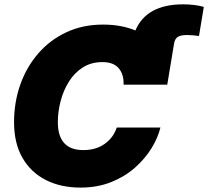

<svg xmlns="http://www.w3.org/2000/svg" viewBox="-20 -850 954 880"><path d="M348.6 9.8Q258.8 9.8 190.2 -24.9Q121.6 -59.6 83 -126.5Q44.4 -193.4 44.4 -290Q44.4 -381.3 73 -462.2Q101.6 -543 155.3 -605Q209 -667 284.2 -702.1Q359.4 -737.3 452.1 -737.3Q536.1 -737.3 600.6 -710.4Q651.4 -830.1 819.3 -830.1Q872.6 -830.1 914.1 -818.4L892.1 -685.1Q877.4 -687 864 -688.2Q850.6 -689.5 836.4 -689.5Q808.1 -689.5 794.7 -680.7Q781.2 -671.9 777.8 -650.4L746.6 -461.9Q746.6 -461.9 746.6 -461.9H546.4Q548.3 -508.3 524.4 -536.9Q500.5 -565.4 449.7 -565.4Q397.5 -565.4 358.9 -540.5Q320.3 -515.6 295.2 -474.9Q270 -434.1 257.6 -385.7Q245.1 -337.4 245.1 -290.5Q245.1 -162.1 361.8 -162.1Q419.9 -162.1 460 -190.7Q500 -219.2 515.1 -265.6H715.3Q704.1 -219.2 674.6 -170.9Q645 -122.6 598.6 -81.5Q552.2 -40.5 489.5 -15.4Q426.8 9.8 348.6 9.8Z"/></svg>

Font: Inter Black
Style: Italic
Weight: 900
Italic angle: -9.39999°
Designer: Rasmus Andersson
Foundry: rsms
Version: Version 4.000;git-a52131595